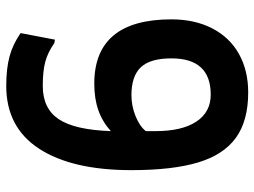

<svg xmlns="http://www.w3.org/2000/svg" viewBox="-120 -686 815 615"><g transform="rotate(90 287.5 -378.5)"><path d="M525 -392Q525 -202 456.5 -96.5Q388 9 255 9Q200 9 161 -1.5Q122 -12 86 -37L107 -147L118 -145Q148 -124 178 -116Q208 -108 255 -108Q328 -108 362 -159.5Q396 -211 400 -326Q370 -299 333 -286Q296 -273 248 -273Q42 -273 42 -520Q42 -595 71 -651Q100 -707 153 -736.5Q206 -766 276 -766Q367 -766 421.5 -726.5Q476 -687 500.5 -605Q525 -523 525 -392ZM400 -438V-469Q400 -554 369.5 -600Q339 -646 283 -646Q167 -646 167 -520Q167 -452 195.5 -422Q224 -392 285 -392Q319 -392 351.5 -405Q384 -418 400 -438Z"/></g></svg>

Font: Farro Medium
Style: Regular
Weight: 500
Designer: Aceler Chua
Foundry: Grayscale Limited
Version: Version 1.101